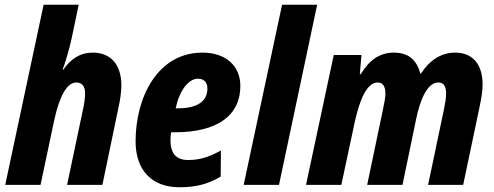

<svg xmlns="http://www.w3.org/2000/svg" viewBox="-20 -780 2084 810"><path d="M2 0H151L209 -274C232 -379 264 -432 302 -432C326 -432 339 -415 339 -387C339 -365 335 -339 329 -313L263 0H412L480 -327C487 -358 492 -393 492 -420C492 -503 451 -558 371 -558C318 -558 279 -532 247 -486H244C254 -511 272 -571 282 -617L312 -760H164Z M737 10C806 10 857 -3 911 -35L912 -145C858 -116 822 -105 773 -105C724 -105 699 -132 699 -190C699 -200 700 -211 702 -222H719C897 -222 994 -293 994 -417C994 -502 933 -558 834 -558C644 -558 552 -368 552 -184C552 -60 622 10 737 10ZM721 -323C737 -398 775 -448 815 -448C841 -448 855 -432 855 -407C855 -361 824 -323 730 -323Z M1008 0H1157L1318 -760H1170Z M1271 0H1420L1477 -267C1497 -357 1527 -432 1573 -432C1594 -432 1606 -417 1606 -385C1606 -369 1601 -344 1596 -320L1529 0H1678L1735 -275C1752 -358 1782 -432 1829 -432C1851 -432 1862 -417 1862 -386C1862 -367 1858 -343 1853 -319L1786 0H1934L2004 -333C2011 -366 2016 -398 2016 -423C2016 -508 1975 -558 1900 -558C1840 -558 1792 -525 1756 -470H1753C1738 -527 1704 -558 1641 -558C1580 -558 1536 -524 1502 -467H1498L1505 -548H1388Z"/></svg>

Font: Noto Sans Display SemiCondensed Extra
Style: Italic
Weight: 800
Width: 4
Italic angle: -12°
Designer: Monotype Design Team
Foundry: Monotype Imaging Inc.
Version: Version 1.900